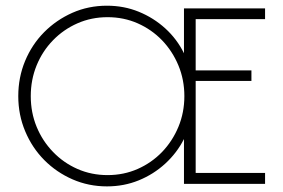

<svg xmlns="http://www.w3.org/2000/svg" viewBox="-20 -655 1009 684"><path d="M361.1 9Q295.8 9 238.5 -16Q181.2 -41 137.8 -84.7Q94.4 -128.5 69.8 -187.2Q45.1 -245.8 45.1 -312.5Q45.1 -379.2 69.4 -437.8Q93.8 -496.5 137.2 -540.3Q180.6 -584 237.8 -609.4Q295.1 -634.7 361.1 -634.7Q421.5 -634.7 474.3 -613.2Q527.1 -591.7 568.8 -553.8Q610.4 -516 635.4 -465.3V-625H924.3V-586.8H677.1V-404.2H875.7V-366.7H677.1V-38.9H924.3V0H635.4V-159.7Q610.4 -110.4 568.8 -72.2Q527.1 -34 474.3 -12.5Q421.5 9 361.1 9ZM363.2 -31.2Q420.8 -31.2 470.5 -53.1Q520.1 -75 557.3 -113.5Q594.4 -152.1 615.6 -203.1Q636.8 -254.2 636.8 -312.5Q636.8 -370.8 615.6 -421.9Q594.4 -472.9 557.3 -511.5Q520.1 -550 470.5 -571.9Q420.8 -593.8 363.2 -593.8Q305.6 -593.8 255.9 -571.9Q206.2 -550 168.8 -511.5Q131.2 -472.9 110.4 -421.9Q89.6 -370.8 89.6 -312.5Q89.6 -254.2 110.4 -203.5Q131.2 -152.8 168.8 -113.9Q206.2 -75 255.9 -53.1Q305.6 -31.2 363.2 -31.2Z"/></svg>

Font: Afacad Flux ExtraLight
Style: Regular
Weight: 250
Designer: Kristian Moeller
Foundry: Dicotype
Version: Version 1.100